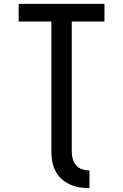

<svg xmlns="http://www.w3.org/2000/svg" viewBox="-20 -755 640 998"><path d="M445 223Q419 223 393.5 219Q368 215 344 204Q320 193 300.5 175.5Q281 158 269 135Q257 112 252 86.5Q247 61 247 35V-643H77V-735H523V-643H353V35Q353 54 358.5 72.5Q364 91 376.5 105Q389 119 407.5 125Q426 131 445 131Z"/></svg>

Font: Iosevka Aile Semibold
Style: Regular
Weight: 600
Designer: Belleve Invis
Foundry: Belleve Invis
Version: Version 31.1.0; ttfautohint (v1.8.4)